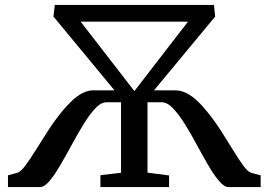

<svg xmlns="http://www.w3.org/2000/svg" viewBox="-20 -763 1096 783"><path d="M12.5 0V-48L51 -58.5Q64.5 -62.5 83.5 -88Q102.5 -113.5 126 -151.2Q149.5 -189 176.5 -230.8Q203.5 -272.5 232.5 -308Q253 -333 273.8 -352.5Q294.5 -372 316.2 -383.2Q338 -394.5 359.5 -394.5H447L198 -695.5L203.5 -743H852.5L857.5 -695.5L608 -394.5H694.5Q718.5 -394.5 740.8 -383Q763 -371.5 784.5 -351.5Q806 -331.5 826 -306Q855 -270.5 881.5 -229.2Q908 -188 930.8 -150.5Q953.5 -113 972 -87.8Q990.5 -62.5 1004 -58.5L1043 -48V0H912.5Q894.5 0 873.2 -25Q852 -50 829 -89.5Q806 -129 782.2 -173.2Q758.5 -217.5 734 -256.8Q709.5 -296 685.8 -321Q662 -346 639.5 -346H581.5V-59L669.5 -47.5V0H389.5V-48.5L473.5 -58.5V-346H414.5Q392 -346 368.5 -321Q345 -296 321 -256.8Q297 -217.5 273 -173.2Q249 -129 226 -89.5Q203 -50 182 -25Q161 0 142.5 0ZM309 -674.5 528 -391.5 746.5 -674.5Z"/></svg>

Font: Merriweather 28pt Medium
Style: Regular
Weight: 500
Version: Version 2.100